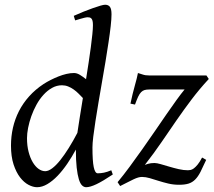

<svg xmlns="http://www.w3.org/2000/svg" viewBox="-20 -762 892 802"><path d="M303.2 -207Q307.6 -236.3 313.5 -273.7Q319.3 -311 326.2 -352.5Q317.9 -361.3 308.3 -370.8Q298.8 -380.4 287.8 -388.2Q276.9 -396 264.6 -400.9Q252.4 -405.8 238.8 -405.8Q216.8 -405.8 197.3 -394.8Q177.7 -383.8 161.4 -365.7Q145 -347.7 132.3 -324.5Q119.6 -301.3 110.8 -276.6Q102.1 -252 97.4 -228Q92.8 -204.1 92.8 -185.1Q92.8 -153.3 99.4 -127.9Q106 -102.5 116.7 -84.5Q127.4 -66.4 141.1 -56.6Q154.8 -46.9 168.9 -46.9Q182.1 -46.9 198.2 -59.1Q214.4 -71.3 231.7 -93Q249 -114.7 267.3 -144Q285.6 -173.3 303.2 -207ZM451.2 -33.2Q409.7 -5.4 383.1 7.3Q356.4 20 339.8 20Q330.6 20 322.8 12.5Q314.9 4.9 309.3 -13.4Q303.7 -31.7 300.3 -62Q296.9 -92.3 296.9 -137.2Q280.3 -106.4 261 -78.1Q241.7 -49.8 220.7 -27.8Q199.7 -5.9 177.7 7.1Q155.8 20 134.8 20Q118.2 20 99.1 10Q80.1 0 63.7 -21.2Q47.4 -42.5 36.6 -75.4Q25.9 -108.4 25.9 -153.8Q25.9 -192.4 34.2 -228.8Q42.5 -265.1 59.3 -298.1Q76.2 -331.1 101.8 -359.6Q127.4 -388.2 162.1 -411.1Q175.8 -419.9 191.7 -428Q207.5 -436 224.1 -442.6Q240.7 -449.2 257.3 -453.1Q273.9 -457 289.1 -457Q301.3 -457 314 -449.2Q326.7 -441.4 339.4 -431.2Q345.2 -466.8 350.3 -501Q355.5 -535.2 359.4 -564.7Q363.3 -594.2 365.7 -618.2Q368.2 -642.1 368.2 -657.2Q368.2 -668.5 366.5 -675Q364.7 -681.6 361.6 -684.8Q358.4 -688 354.5 -689Q350.6 -689.9 346.2 -689.9Q341.8 -689.9 333.3 -688Q324.7 -686 315.9 -683.3Q307.1 -680.7 300.5 -678.7Q293.9 -676.8 293.9 -676.8L288.1 -695.8Q308.6 -705.1 329.3 -713.4Q350.1 -721.7 367.9 -728Q385.7 -734.4 399.4 -738.3Q413.1 -742.2 418.9 -742.2Q432.6 -742.2 439.2 -733.4Q445.8 -724.6 445.8 -702.1Q445.8 -683.1 442.4 -652.8Q439 -622.6 433.3 -585Q427.7 -547.4 420.7 -504.9Q413.6 -462.4 406 -419.2Q398.4 -376 391.4 -334Q384.3 -292 378.7 -255.9Q373 -219.7 369.6 -191.2Q366.2 -162.6 366.2 -146Q366.2 -89.4 371.6 -63.7Q377 -38.1 388.2 -38.1Q400.9 -38.1 414.3 -40.8Q427.7 -43.5 444.8 -50.8L451.2 -33.2ZM852.1 -432.1Q812 -388.7 779.8 -345.9Q747.6 -303.2 717 -259Q686.5 -214.8 655 -168.7Q623.5 -122.6 585 -73.2Q586.4 -74.2 598.1 -77.6Q609.9 -81.1 625 -81.1Q634.8 -81.1 651.1 -76.4Q667.5 -71.8 687 -65.9Q706.5 -60.1 726.8 -55.4Q747.1 -50.8 765.1 -50.8Q769.5 -50.8 775.9 -52Q782.2 -53.2 789.6 -58.6Q796.9 -64 805.7 -74.7Q814.5 -85.4 824.2 -104L841.3 -94.2Q827.6 -64 817.4 -43.9Q807.1 -23.9 795.2 -12Q783.2 0 767.6 4.9Q752 9.8 728 9.8Q704.1 9.8 682.6 4.6Q661.1 -0.5 642.1 -6.6Q623 -12.7 605.7 -17.8Q588.4 -22.9 573.2 -22.9Q565.4 -22.9 557.1 -20.5Q548.8 -18.1 538.3 -13.2Q527.8 -8.3 514.2 -1.2Q500.5 5.9 481.9 15.1L471.2 -1Q495.6 -30.3 521.7 -65.7Q547.9 -101.1 574.2 -138.4Q600.6 -175.8 626.2 -213.1Q651.9 -250.5 674.8 -283.9Q697.8 -317.4 717.3 -344.2Q736.8 -371.1 751 -388.2H604Q592.3 -388.2 584.2 -386Q576.2 -383.8 569.6 -377.2Q563 -370.6 557.1 -358.2Q551.3 -345.7 543.9 -325.2L524.9 -329.1Q534.2 -373 543.2 -404.5Q552.2 -436 556.2 -457Q565.4 -454.6 576.2 -450.7Q586.9 -446.8 604 -446.8H842.3L852.1 -432.1Z"/></svg>

Font: GentiumAlt
Style: Italic
Weight: 400
Italic angle: -7°
Designer: J. Victor Gaultney
Version: Version 1.02; 2005; OFL release